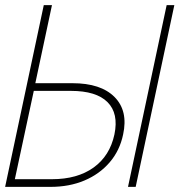

<svg xmlns="http://www.w3.org/2000/svg" viewBox="-31 -730 701 750"><path d="M-11 0 140 -710H172L107 -405H252Q363 -405 416.5 -351Q470 -297 450 -205Q437 -142 397.5 -96Q358 -50 299 -25Q240 0 166 0ZM469 0 620 -710H650L499 0ZM27 -30H172Q271 -30 334.5 -75.5Q398 -121 416 -205Q433 -287 389 -331Q345 -375 246 -375H101Z"/></svg>

Font: Geist Mono Thin
Style: Italic
Weight: 100
Italic angle: -12°
Monospace: yes
Designer: Basement.studio, Andrés Briganti, Mateo Zaragoza
Foundry: Basement.studio, Vercel, Andrés Briganti, Guido Ferreyra, Mateo Zaragoza
Version: Version 1.500; ttfautohint (v1.8.4.7-5d5b)